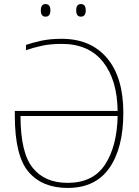

<svg xmlns="http://www.w3.org/2000/svg" viewBox="-20 -915 684 945"><path d="M283 -699Q417 -699 487 -610.5Q557 -522 559 -369H53V-345Q53 -148 120.5 -69Q188 10 313 10Q450 10 518.5 -88.5Q587 -187 587 -360Q587 -534 507 -629Q427 -724 283 -724Q226 -724 183 -714.5Q140 -705 108 -694V-668Q142 -680 185 -689.5Q228 -699 283 -699ZM313 -15Q200 -15 140.5 -89.5Q81 -164 81 -344H559Q556 -195 497 -105Q438 -15 313 -15ZM355 -864Q355 -833 378 -833Q402 -833 402 -864Q402 -895 378 -895Q355 -895 355 -864ZM181 -864Q181 -833 204 -833Q228 -833 228 -864Q228 -895 204 -895Q181 -895 181 -864Z"/></svg>

Font: Noto Sans Display Thin
Style: Regular
Weight: 250
Designer: Monotype Design Team
Foundry: Monotype Imaging Inc.
Version: Version 1.900